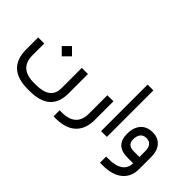

<svg xmlns="http://www.w3.org/2000/svg" viewBox="-87 -1160 1899 1899"><g transform="rotate(45 862.5 -211.0)"><path d="M273.9 -320.3 345.7 -392.1 417.5 -320.3 345.7 -248.5ZM652.8 -308.1V-25.4Q647 219.2 363.3 219.2H338.4Q48.8 219.2 48.8 -49.3V-215.8H133.8V-49.8Q133.8 131.8 338.4 131.8H363.3Q566.9 131.8 566.9 -22.9V-308.1Z M742.7 143.6Q837.4 143.6 887.2 97.9Q937 52.2 937 -34.7V-295.4L1022 -295.9V-34.7Q1022 90.8 950.7 159.2Q879.4 227.5 743.7 228.5L708.5 229V143.6Z M1144 -651.4H1225.1V-0.5H1144Z M1675.8 -169.9V0Q1675.8 106.4 1603 167.2Q1530.3 228 1393.6 228H1357.4V142.1H1390.6Q1488.8 142.1 1540.5 106Q1592.3 69.8 1592.8 1V0H1513.7Q1343.8 0 1343.8 -165.5Q1343.8 -206.5 1354.5 -240.7Q1365.2 -274.9 1386 -300.3Q1406.7 -325.7 1439.2 -339.8Q1471.7 -354 1513.2 -354Q1590.3 -354 1633.1 -304.7Q1675.8 -255.4 1675.8 -169.9ZM1425.3 -167.5Q1425.3 -87.9 1513.2 -87.9H1593.3V-170.4Q1593.3 -219.2 1571.5 -244.6Q1549.8 -270 1511.2 -270Q1469.2 -270 1447.3 -242.9Q1425.3 -215.8 1425.3 -167.5Z"/></g></svg>

Font: Shabnam FD
Style: Regular
Weight: 400
Foundry: DejaVu fonts team - Redesigned by Saber Rastikerdar - Based on Vazir font
Version: Version 5.00;October 20, 2019;FontCreator 12.0.0.2547 64-bit